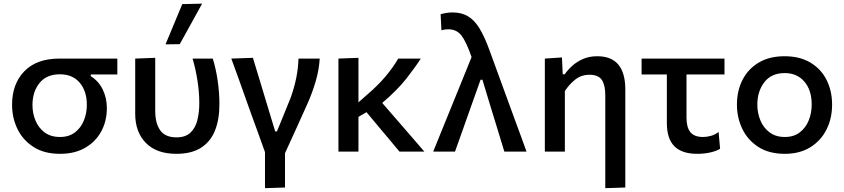

<svg xmlns="http://www.w3.org/2000/svg" viewBox="-20 -810 4511 1026"><path d="M301 12Q216 12 159 -24.8Q102 -61.5 73.2 -121Q44.5 -180.5 44.5 -250Q44.5 -361.5 110 -429.2Q175.5 -497 298.5 -497H607V-412H465V-403Q507.5 -376.5 529.2 -331.2Q551 -286 551 -232Q551 -163.5 521.2 -108.2Q491.5 -53 435.5 -20.5Q379.5 12 301 12ZM300.5 -78Q348.5 -78 380.5 -102.5Q412.5 -127 428.2 -166.2Q444 -205.5 444 -250Q444 -323 406 -368Q368 -413 300 -413Q228.5 -413 191 -366.2Q153.5 -319.5 153.5 -248.5Q153.5 -204.5 169.8 -165.5Q186 -126.5 218.8 -102.2Q251.5 -78 300.5 -78Z M922.5 12Q816.5 12 759.5 -46.2Q702.5 -104.5 702.5 -202V-497L809.5 -501V-217.5Q809.5 -151.5 836 -113.8Q862.5 -76 923.5 -76Q971 -76 997.5 -101Q1024 -126 1034.5 -167.5Q1045 -209 1045 -258.5Q1045 -318 1034.8 -382Q1024.5 -446 1009 -497H1117Q1133.5 -444.5 1143 -380.5Q1152.5 -316.5 1152.5 -252.5Q1152.5 -172 1129 -112.8Q1105.5 -53.5 1054.8 -20.8Q1004 12 922.5 12ZM864.5 -573Q909 -679.5 954 -788L1060 -790.5Q1029.5 -735 1000 -681.5Q970 -627.5 940.5 -574Z M1396 195.5V3Q1379 -44.5 1361.5 -93.2Q1344 -142 1327 -188L1295.5 -276Q1276 -331 1256 -387Q1235.5 -443 1216 -497L1331.5 -501Q1350.5 -438.5 1373 -364.2Q1395.5 -290 1415.5 -223.5L1450.5 -108H1460Q1479 -154 1497 -198.5Q1515 -243 1533.5 -288.5Q1572.5 -397.5 1575 -497H1688.5Q1685 -437 1666.8 -375Q1648.5 -313 1623.5 -257Q1594 -190.5 1563.5 -124Q1532.5 -57.5 1503 8.5V192Z M1788.5 0V-497L1895.5 -501V-263L1939.5 -302Q1998.5 -352 2040.5 -402Q2082.5 -452 2108 -497H2228.5Q2197 -447.5 2149.8 -387.8Q2102.5 -328 2022.5 -260L2100.5 -170Q2134 -131 2172.5 -87Q2210.5 -43 2247.5 0H2114.5Q2087.5 -32.5 2062 -63Q2036.5 -93.5 2009.5 -125.5L1938.5 -210.5L1895.5 -185.5V0Z M2295 0Q2322.5 -67.5 2352 -140.5Q2381.5 -213.5 2409.5 -282Q2430.5 -334.5 2454 -391.5Q2477 -448.5 2500 -505Q2472 -586 2446.2 -619.8Q2420.5 -653.5 2375.5 -653.5Q2369.5 -653.5 2359.8 -652.5Q2350 -651.5 2339 -648L2334.5 -734Q2348 -738 2364.5 -740.8Q2381 -743.5 2398.5 -743.5Q2446 -743.5 2480.5 -723.2Q2515 -703 2542.2 -658.5Q2569.5 -614 2595.5 -542L2691 -280.5Q2715 -215 2732.2 -167.8Q2749.5 -120.5 2764 -81.5Q2778 -42 2793.5 0H2675Q2657 -58 2639.5 -116.5Q2621.5 -174.5 2603.5 -233.5L2558 -384H2548L2493.5 -231Q2472 -170.5 2451.8 -113.2Q2431.5 -56 2411.5 0Z M3214.5 195.5V-301.5Q3214.5 -355.5 3196 -383Q3177.5 -410.5 3130 -410.5Q3086.5 -410.5 3054.2 -385Q3022 -359.5 2998.5 -323.5V0H2891.5V-497L2983 -503L2987 -413H2997.5Q3013.5 -436 3038 -458.2Q3062.5 -480.5 3095.8 -495Q3129 -509.5 3171.5 -509.5Q3247.5 -509.5 3284.5 -464.5Q3321.5 -419.5 3321.5 -332.5V192Z M3705 12Q3624.5 12 3584 -28.2Q3543.5 -68.5 3543.5 -153V-412H3408.5V-497H3851.5V-412H3648.5V-180.5Q3648.5 -129.5 3669.2 -103.8Q3690 -78 3737 -78Q3757.5 -78 3779.8 -84.2Q3802 -90.5 3820 -105L3828 -15Q3809.5 -3.5 3777.5 4.2Q3745.5 12 3705 12Z M4174.5 12Q4089 12 4032 -25Q3975 -62 3946.5 -121.8Q3918 -181.5 3918 -251Q3918 -325.5 3948.2 -384Q3978.5 -442.5 4035.2 -476Q4092 -509.5 4172.5 -509.5Q4254.5 -509.5 4311.2 -475.2Q4368 -441 4397.2 -382.5Q4426.5 -324 4426.5 -251Q4426.5 -176.5 4396.2 -117Q4366 -57.5 4309.5 -22.8Q4253 12 4174.5 12ZM4174 -78Q4222 -78 4254 -102.8Q4286 -127.5 4301.8 -167Q4317.5 -206.5 4317.5 -251Q4317.5 -328.5 4278.2 -374Q4239 -419.5 4173.5 -419.5Q4102 -419.5 4064.5 -370.8Q4027 -322 4027 -251Q4027 -206.5 4043.2 -167Q4059.5 -127.5 4092.2 -102.8Q4125 -78 4174 -78Z"/></svg>

Font: Heraclito Medium
Style: Regular
Weight: 500
Designer: Kostas Bartsokas (font) & Cristiano Sobral (main changes)
Foundry: Kostas Bartsokas (font) & Cristiano Sobral (main changes)
Version: Version 1.00;July 8, 2020;FontCreator 13.0.0.2655 64-bit